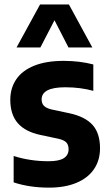

<svg xmlns="http://www.w3.org/2000/svg" viewBox="-20 -828 486 858"><path d="M41 -13V-131Q114.5 -107.5 196.5 -107.5Q244 -107.5 265.2 -121.2Q286.5 -135 286.5 -161Q286.5 -181 276 -191.8Q265.5 -202.5 240.5 -208L160.5 -225Q92.5 -239.5 59.2 -278Q26 -316.5 26 -382Q26 -434.5 52.8 -473.8Q79.5 -513 133 -534.5Q186.5 -556 264.5 -556Q335.5 -556 397 -540V-422Q339 -438 271.5 -438Q166 -438 166 -383.5Q166 -365.5 176.8 -354.8Q187.5 -344 212 -338.5L292 -321.5Q360.5 -306.5 393.8 -269.5Q427 -232.5 427 -165.5Q427 -111.5 399.8 -71.8Q372.5 -32 321.2 -10.8Q270 10.5 199 10.5Q112 10.5 41 -13ZM392.5 -616H286L223.5 -737.5L160.5 -616H54L159 -808H288Z"/></svg>

Font: Encode Sans Semi Condensed
Style: Bold
Weight: 700
Width: 4
Designer: Multiple Designers
Foundry: Impallari Type
Version: Version 2.000